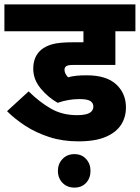

<svg xmlns="http://www.w3.org/2000/svg" viewBox="-20 -642 635 872"><path d="M341 -192Q290 -192 242 -175Q199 -199 165 -240Q131 -281 131 -330Q131 -385 167 -416Q188 -433 219 -441.5Q250 -450 313 -450H359V-500H0V-622H595V-500H504V-347H312Q298 -347 291.5 -345.5Q285 -344 280 -341Q273 -335 273 -325Q273 -315 277.5 -307Q282 -299 289 -291Q308 -296 327.5 -298Q347 -300 374 -300Q463 -300 507.5 -259Q552 -218 552 -154Q552 -110 530 -75.5Q508 -41 460.5 -20.5Q413 0 336 0Q264 0 204 -19.5Q144 -39 96 -70Q48 -101 12 -137L110 -227Q160 -178 211.5 -148.5Q263 -119 330 -119Q369 -119 386.5 -129Q404 -139 404 -158Q404 -174 390.5 -183Q377 -192 341 -192ZM243 134Q243 102 264 80Q285 58 318 58Q351 58 371 80Q391 102 391 134Q391 167 371 188.5Q351 210 318 210Q285 210 264 188.5Q243 167 243 134Z"/></svg>

Font: Noto Sans Devanagari SemiCondensed ExtraBold
Style: Regular
Weight: 800
Width: 4
Designer: Jelle Bosma - Monotype Design Team
Foundry: Monotype Imaging Inc.
Version: Version 2.004; ttfautohint (v1.8.4.7-5d5b)